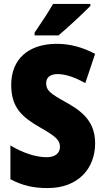

<svg xmlns="http://www.w3.org/2000/svg" viewBox="-20 -1013 531 977"><path d="M440 -983V-993H250C225 -949 189 -895 156 -847V-833H278C329 -876 406 -948 440 -983ZM464 -283C464 -383 413 -438 322 -489C233 -538 215 -553 215 -590C215 -616 232 -636 273 -636C313 -636 361 -620 414 -590L464 -739C403 -771 339 -790 270 -790C123 -790 37 -711 37 -581C37 -464 94 -416 185 -364C267 -317 285 -299 285 -266C285 -235 263 -213 217 -213C163 -213 95 -235 33 -273V-101C96 -68 150 -56 223 -56C377 -56 464 -155 464 -283Z"/></svg>

Font: Noto Sans Malayalam UI Condensed Black
Style: Regular
Weight: 900
Width: 3
Designer: Jelle Bosma - Monotype Design Team
Foundry: Monotype Imaging Inc.
Version: Version 2.104